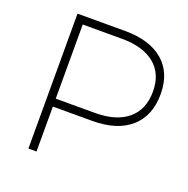

<svg xmlns="http://www.w3.org/2000/svg" viewBox="-125 -817 914 935"><g transform="rotate(20 332.0 -349.5)"><path d="M366.2 -699.2Q494.6 -699.2 564.7 -639.2Q634.8 -579.1 634.8 -469.2Q634.8 -356.4 564.7 -294.7Q494.6 -232.9 366.2 -232.9H162.1V0H120.1V-699.2ZM365.2 -273.9Q475.1 -273.9 535.2 -324.2Q595.2 -374.5 595.2 -467.8Q595.2 -559.6 535.2 -608.9Q475.1 -658.2 365.2 -658.2H162.1V-273.9Z"/></g></svg>

Font: Montserrat-Arabic ExtraLight
Style: Regular
Weight: 275
Designer: Mohamed Gaber
Foundry: Kief Type Foundry
Version: Version 5.008;PS 005.008;hotconv 1.0.88;makeotf.lib2.5.64775